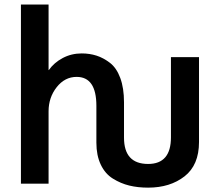

<svg xmlns="http://www.w3.org/2000/svg" viewBox="-20 -818 967 855"><path d="M73.2 0V-797.9H196.3V-505.9H197.3Q220.7 -539.1 259.3 -559.6Q297.9 -580.1 343.8 -580.1Q378.9 -580.1 409.7 -570.3Q440.4 -560.5 469.7 -538.1Q499 -515.6 515.6 -470.7Q532.2 -425.8 532.2 -362.3V-205.1Q532.2 -87.9 639.6 -87.9Q741.2 -87.9 741.2 -206.1V-563.5H866.2V-185.5Q866.2 -83 801.8 -32.7Q737.3 17.6 639.6 17.6Q593.8 17.6 555.7 8.3Q517.6 -1 482.9 -22.5Q448.2 -43.9 428.7 -85Q409.2 -126 409.2 -182.6V-346.7Q409.2 -475.6 321.3 -475.6Q268.6 -475.6 232.4 -429.7Q196.3 -383.8 196.3 -322.3V0Z"/></svg>

Font: Gothic A1
Style: Bold
Weight: 700
Version: Version 2.50